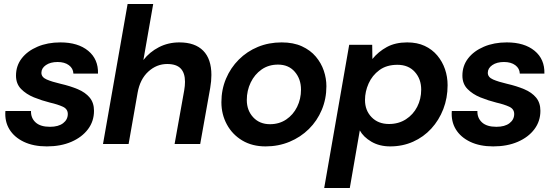

<svg xmlns="http://www.w3.org/2000/svg" viewBox="-20 -720 2765 960"><path d="M214 12Q147 12 99 -11Q51 -34 27 -73.5Q3 -113 7 -165H135Q134 -130 158 -108Q182 -86 230 -86Q272 -86 295.5 -104Q319 -122 319 -150Q319 -175 294 -186.5Q269 -198 230 -207Q210 -212 190 -218.5Q170 -225 150 -233Q111 -249 85.5 -275Q60 -301 60 -342Q60 -391 88.5 -428Q117 -465 167.5 -486.5Q218 -508 282 -508Q370 -508 421 -466Q472 -424 470 -352H347Q346 -378 324.5 -394Q303 -410 268 -410Q232 -410 209.5 -394.5Q187 -379 187 -356Q187 -334 213.5 -322.5Q240 -311 283 -301Q331 -290 369 -274Q407 -258 428.5 -232Q450 -206 450 -166Q450 -114 420 -74Q390 -34 337 -11Q284 12 214 12Z M495 0 618 -700H746L697 -420Q728 -460 774.5 -484Q821 -508 877 -508Q955 -508 996 -466.5Q1037 -425 1037 -345Q1037 -315 1031 -280L981 0H853L901 -268Q903 -280 904 -290.5Q905 -301 905 -311Q905 -355 883.5 -377.5Q862 -400 816 -400Q763 -400 721.5 -362Q680 -324 668 -256L623 0Z M1308 12Q1241 12 1191.5 -17.5Q1142 -47 1114.5 -97.5Q1087 -148 1087 -209Q1087 -272 1110 -326.5Q1133 -381 1174 -422Q1215 -463 1269.5 -485.5Q1324 -508 1388 -508Q1447 -508 1489.5 -488.5Q1532 -469 1559 -437Q1586 -405 1599 -366.5Q1612 -328 1612 -289Q1612 -226 1589 -171Q1566 -116 1524.5 -75Q1483 -34 1427.5 -11Q1372 12 1308 12ZM1330 -99Q1376 -99 1411 -122.5Q1446 -146 1465.5 -185.5Q1485 -225 1485 -272Q1485 -325 1454 -361Q1423 -397 1370 -397Q1323 -397 1288 -372.5Q1253 -348 1233.5 -307.5Q1214 -267 1214 -220Q1214 -168 1246 -133.5Q1278 -99 1330 -99Z M1601 220 1726 -496H1841L1842 -425Q1872 -462 1914.5 -485Q1957 -508 2016 -508Q2066 -508 2103.5 -490.5Q2141 -473 2166.5 -442.5Q2192 -412 2205 -374Q2218 -336 2218 -294Q2218 -230 2196.5 -174.5Q2175 -119 2136.5 -77Q2098 -35 2045.5 -11.5Q1993 12 1931 12Q1877 12 1837 -11.5Q1797 -35 1779 -68L1729 220ZM1925 -100Q1973 -100 2009.5 -123.5Q2046 -147 2066 -186Q2086 -225 2086 -272Q2086 -325 2054 -360.5Q2022 -396 1967 -396Q1913 -396 1877 -369.5Q1841 -343 1823 -302.5Q1805 -262 1805 -220Q1805 -168 1838 -134Q1871 -100 1925 -100Z M2446 12Q2379 12 2331 -11Q2283 -34 2259 -73.5Q2235 -113 2239 -165H2367Q2366 -130 2390 -108Q2414 -86 2462 -86Q2504 -86 2527.5 -104Q2551 -122 2551 -150Q2551 -175 2526 -186.5Q2501 -198 2462 -207Q2442 -212 2422 -218.5Q2402 -225 2382 -233Q2343 -249 2317.5 -275Q2292 -301 2292 -342Q2292 -391 2320.5 -428Q2349 -465 2399.5 -486.5Q2450 -508 2514 -508Q2602 -508 2653 -466Q2704 -424 2702 -352H2579Q2578 -378 2556.5 -394Q2535 -410 2500 -410Q2464 -410 2441.5 -394.5Q2419 -379 2419 -356Q2419 -334 2445.5 -322.5Q2472 -311 2515 -301Q2563 -290 2601 -274Q2639 -258 2660.5 -232Q2682 -206 2682 -166Q2682 -114 2652 -74Q2622 -34 2569 -11Q2516 12 2446 12Z"/></svg>

Font: Rethink Sans
Style: Bold Italic
Weight: 700
Italic angle: -10°
Designer: The Rethink Sans project authors (Hans Thiessen). DM Sans designed by Colophon Foundry.
Foundry: Rethink Communications LLC
Version: Version 1.001